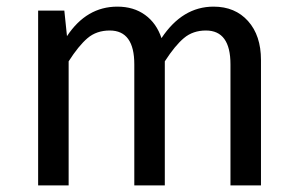

<svg xmlns="http://www.w3.org/2000/svg" viewBox="-20 -559 897 579"><path d="M624 -539Q689 -539 728 -495.5Q767 -452 767 -378V0H675V-365Q675 -467 601 -467Q562 -467 535 -444.5Q508 -422 477 -374V0H385V-365Q385 -467 311 -467Q271 -467 244 -444Q217 -421 187 -374V0H95V-527H174L182 -450Q241 -539 334 -539Q383 -539 417.5 -514Q452 -489 467 -444Q530 -539 624 -539Z"/></svg>

Font: Fira Sans
Style: Regular
Weight: 400
Designer: Carrois Corporate & Edenspiekermann AG
Foundry: Carrois Corporate GbR & Edenspiekermann AG
Version: Version 4.106;PS 004.106;hotconv 1.0.70;makeotf.lib2.5.58329